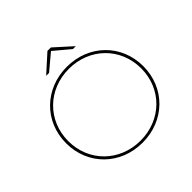

<svg xmlns="http://www.w3.org/2000/svg" viewBox="-213 -1063 1263 1263"><g transform="rotate(-45 418.0 -432.0)"><path d="M418 -16C225 -16 79 -159 79 -350C79 -541 225 -684 418 -684C611 -684 757 -541 757 -350C757 -159 611 -16 418 -16ZM418 3C623 3 777 -148 777 -350C777 -552 623 -703 418 -703C213 -703 59 -552 59 -350C59 -148 213 3 418 3ZM418 -850 529 -757H556L434 -867H402L280 -757H307Z"/></g></svg>

Font: Montserrat-Alt1 Thin
Style: Regular
Weight: 100
Designer: Differentunic
Foundry: Differentunic
Version: Version 7.222